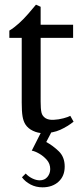

<svg xmlns="http://www.w3.org/2000/svg" viewBox="-20 -562 349 822"><path d="M164 8Q142 8 121 -2Q100 -12 89 -29Q80 -43 76.5 -64Q73 -85 73 -122V-400H20V-431Q40 -443 61 -462Q82 -481 101 -503Q120 -525 134 -542L154 -533V-456H293V-400H154V-127Q154 -96 157.5 -80.5Q161 -65 175 -56Q188 -48 209.5 -49Q231 -50 251.5 -55.5Q272 -61 281 -66L295 -41Q270 -21 238.5 -6.5Q207 8 164 8ZM162 240Q134 240 111 228Q88 216 74 197L90 181Q102 194 118.5 202Q135 210 150 210Q171 210 183 195.5Q195 181 195 162Q195 139 180.5 122.5Q166 106 147.5 95.5Q129 85 116 83L158 0H202L178 46Q206 61 231.5 85.5Q257 110 257 151Q257 192 230.5 216Q204 240 162 240Z"/></svg>

Font: Joan
Style: Regular
Weight: 400
Designer: Paolo Biagini
Version: Version 1.001; ttfautohint (v1.8.4.7-5d5b);gftools[0.9.30]